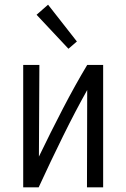

<svg xmlns="http://www.w3.org/2000/svg" viewBox="-20 -799 539 819"><path d="M79 0V-522H148Q148 -425 147 -327Q146 -229 146 -131Q196 -235 248.5 -336Q301 -437 352 -522H420V0H351Q351 -104 351.5 -207.5Q352 -311 352 -415Q301 -324 249 -218.5Q197 -113 145 0ZM272 -591 136 -736 185 -779 308 -622Z"/></svg>

Font: Ubuntu Sans Condensed
Style: Regular
Weight: 400
Width: 3
Designer: Dalton Maag Ltd
Foundry: Dalton Maag Ltd
Version: Version 1.006; ttfautohint (v1.8.4.7-5d5b)